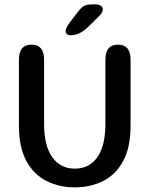

<svg xmlns="http://www.w3.org/2000/svg" viewBox="-20 -816 659 847"><path d="M310 10.5Q242 10.5 186 -17.2Q130 -45 96.8 -105Q63.5 -165 63.5 -262.5V-552.5Q63.5 -619 119 -619Q174.5 -619 174.5 -552.5V-268.5Q174.5 -173.5 210.5 -122.8Q246.5 -72 310 -72Q374 -72 409.5 -122.8Q445 -173.5 445 -268.5V-552.5Q445 -619 500.5 -619Q556 -619 556 -552.5V-262.5Q556 -165 523 -105Q490 -45 434.5 -17.2Q379 10.5 310 10.5ZM291 -660.5Q282 -660.5 275.8 -665.2Q269.5 -670 269.5 -679Q269.5 -691.5 286 -714.5L320.5 -759.5Q336.5 -781 349 -788.8Q361.5 -796.5 386 -796.5H404Q417 -796.5 425.2 -790.2Q433.5 -784 433.5 -774Q433.5 -760 417 -745L365 -693.5Q346 -676.5 328.2 -668.5Q310.5 -660.5 291 -660.5Z"/></svg>

Font: Sono ExtraLight Monospace Medium
Style: Regular
Weight: 500
Version: Version 2.112